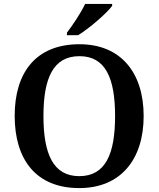

<svg xmlns="http://www.w3.org/2000/svg" viewBox="-20 -951 810 981"><path d="M322 -784V-771H379C438 -807 528 -886 553 -921V-931H415C394 -886 351 -822 322 -784ZM385 10C597 10 714 -137 714 -358C714 -580 597 -725 386 -725C163 -725 55 -580 55 -359C55 -137 163 10 385 10ZM385 -51C252 -51 202 -164 202 -358C202 -552 252 -664 386 -664C519 -664 568 -552 568 -358C568 -164 519 -51 385 -51Z"/></svg>

Font: Noto Serif Georgian SemiBold
Style: Regular
Weight: 600
Designer: Monotype Design Team, Akaki Razmadze
Foundry: Google LLC
Version: Version 2.003